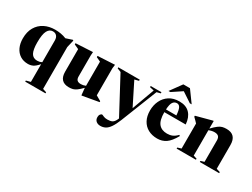

<svg xmlns="http://www.w3.org/2000/svg" viewBox="-68 -1442 3124 2382"><g transform="rotate(30 1494.5 -251.0)"><path d="M613.5 204V219.5H323V204L386 187V-67Q342 -17 309.8 -2Q277.5 13 240.5 13Q175.5 13 128 -17.5Q80.5 -48 54.8 -103Q29 -158 29 -231.5Q29 -325.5 67.2 -391Q105.5 -456.5 172.2 -490.8Q239 -525 325 -525Q366 -525 406.8 -518Q447.5 -511 485 -495.5L577 -526L585.5 -518.5L560.5 -413.5V187ZM209 -278Q209 -172.5 235.2 -125.8Q261.5 -79 321 -79Q336.5 -79 353.2 -82.8Q370 -86.5 386 -95.5V-407Q386 -447 365.8 -470Q345.5 -493 310 -493Q262.5 -493 235.8 -444Q209 -395 209 -278Z M864.5 -169Q864.5 -131 881.8 -114.8Q899 -98.5 935 -98.5Q967.5 -98.5 1002.5 -113V-459L940.5 -488V-505.5L1183.5 -518.5L1177 -464.5V-77.5Q1186 -72 1210 -58.5Q1234 -45 1250 -35.5V-22L1022 18.5H1012L1002.5 -78V-84.5Q962.5 -43.5 935 -23.2Q907.5 -3 882.5 3.5Q857.5 10 825.5 10Q690 10 690 -136V-458L625 -488V-505.5L868 -518.5L864.5 -465.5Z M1403 229.5Q1366.5 229.5 1342.5 209.5Q1318.5 189.5 1318.5 151.5Q1318.5 126 1330.8 110.8Q1343 95.5 1354 95.5Q1359.5 95.5 1382 106.5Q1404.5 117.5 1439 117.5Q1482 117.5 1506.5 105Q1531 92.5 1548.5 57.5L1559.5 33.5L1287.5 -475.5L1234.5 -496.5V-512H1541.5V-495.5L1482 -480L1641.5 -161.5L1758.5 -482L1698.5 -495.5V-512H1852.5V-495.5L1799 -481.5L1595 34.5Q1565 109 1536.2 151.5Q1507.5 194 1475.2 211.8Q1443 229.5 1403 229.5Z M2106 -525Q2201 -525 2253.5 -470Q2306 -415 2313.5 -315.5H2007Q2007 -200 2048 -150.5Q2089 -101 2168.5 -101Q2209 -101 2242.5 -115.2Q2276 -129.5 2310 -165L2322 -154.5Q2269.5 -60.5 2215.8 -23.8Q2162 13 2092 13Q2017.5 13 1961.2 -17.5Q1905 -48 1873.8 -106Q1842.5 -164 1842.5 -245.5Q1842.5 -320.5 1872.5 -384.2Q1902.5 -448 1961.2 -486.5Q2020 -525 2106 -525ZM2089 -490.5Q2053.5 -490.5 2032.8 -461Q2012 -431.5 2008 -355H2157Q2151 -432 2135 -461.2Q2119 -490.5 2089 -490.5ZM1920.5 -569 2039 -732H2134L2252.5 -569H2226L2086.5 -661.5L1947 -569Z M2697.5 -15.5 2747.5 -31V-336.5Q2747.5 -377 2729 -394.5Q2710.5 -412 2672 -412Q2652 -412 2632.2 -407.5Q2612.5 -403 2592.5 -394.5V-31L2642 -15.5V0H2365.5V-15.5L2418.5 -32V-390Q2410 -399 2394.5 -415.5Q2379 -432 2357 -452.5V-466.5L2583.5 -527H2592.5V-418Q2636.5 -464 2665.8 -486Q2695 -508 2721.2 -515Q2747.5 -522 2781.5 -522Q2921.5 -522 2921.5 -371.5V-32L2974.5 -15.5V0H2697.5Z"/></g></svg>

Font: Newsreader Display
Style: Bold
Weight: 700
Designer: Hugues Gentile
Foundry: Production Type
Version: Version 1.001